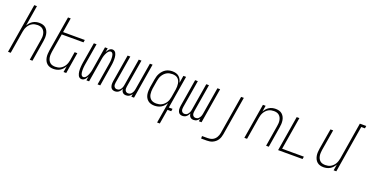

<svg xmlns="http://www.w3.org/2000/svg" viewBox="-36 -1596 5123 2672"><g transform="rotate(20 2525.5 -260.0)"><path d="M13 0 134 -735H174L124 -430Q137 -452 154 -471.5Q171 -491 193 -504Q215 -517 239 -522.5Q263 -528 287 -528Q314 -528 339 -521Q364 -514 382.5 -497.5Q401 -481 412.5 -458.5Q424 -436 428 -410.5Q432 -385 431 -358Q430 -331 425 -305L375 0H335L386 -311Q390 -332 391 -353.5Q392 -375 388.5 -396Q385 -417 376 -435Q367 -453 351.5 -466.5Q336 -480 316 -485.5Q296 -491 274 -491Q254 -491 234 -487Q214 -483 195 -472.5Q176 -462 160.5 -446Q145 -430 134.5 -411.5Q124 -393 117.5 -373Q111 -353 108 -333L53 0Z M686 8Q659 8 634.5 1Q610 -6 591 -22.5Q572 -39 561 -61.5Q550 -84 545.5 -109.5Q541 -135 542.5 -162Q544 -189 548 -215L634 -735H674L639 -520H961L955 -483H633L587 -209Q584 -188 583 -166.5Q582 -145 585.5 -124Q589 -103 598 -85Q607 -67 622 -53.5Q637 -40 657.5 -34.5Q678 -29 700 -29Q720 -29 740 -33Q760 -37 778.5 -47.5Q797 -58 813 -74Q829 -90 839.5 -108.5Q850 -127 856 -147Q862 -167 866 -187L886 -312H926L875 0H835L850 -90Q837 -68 820 -48.5Q803 -29 780.5 -16Q758 -3 734 2.5Q710 8 686 8Z M1104 8Q1087 8 1074 -0.5Q1061 -9 1054 -22.5Q1047 -36 1043 -51.5Q1039 -67 1037 -83.5Q1035 -100 1035.5 -116Q1036 -132 1036.5 -149Q1037 -166 1039.5 -182.5Q1042 -199 1044 -215L1095 -520H1135L1083 -210Q1081 -197 1079 -184Q1077 -171 1076 -158Q1075 -145 1074.5 -132Q1074 -119 1074.5 -106.5Q1075 -94 1076.5 -81.5Q1078 -69 1082 -57.5Q1086 -46 1094.5 -37Q1103 -28 1116 -28Q1128 -28 1139 -35Q1150 -42 1157.5 -52Q1165 -62 1171 -73Q1177 -84 1181 -95Q1185 -106 1189 -117.5Q1193 -129 1196 -140.5Q1199 -152 1201 -163.5Q1203 -175 1205 -187L1260 -520H1300L1290 -459Q1296 -471 1303.5 -483Q1311 -495 1320.5 -505.5Q1330 -516 1343 -522Q1356 -528 1369 -528Q1386 -528 1399 -519.5Q1412 -511 1419.5 -497.5Q1427 -484 1431 -468.5Q1435 -453 1436.5 -436.5Q1438 -420 1438 -404Q1438 -388 1437 -371Q1436 -354 1434 -337.5Q1432 -321 1429 -305L1379 0H1339L1390 -310Q1392 -323 1394 -336Q1396 -349 1397.5 -362Q1399 -375 1399 -388Q1399 -401 1398.5 -413.5Q1398 -426 1396.5 -438.5Q1395 -451 1391 -462.5Q1387 -474 1378.5 -483Q1370 -492 1357 -492Q1345 -492 1334.5 -485Q1324 -478 1316.5 -468Q1309 -458 1303 -447Q1297 -436 1292.5 -425Q1288 -414 1284 -402.5Q1280 -391 1277.5 -379.5Q1275 -368 1273 -356.5Q1271 -345 1269 -333L1214 0H1174L1184 -61Q1178 -49 1170.5 -37Q1163 -25 1153 -14.5Q1143 -4 1130 2Q1117 8 1104 8Z M1762 8Q1747 8 1734 3.5Q1721 -1 1711.5 -11Q1702 -21 1697 -34Q1692 -47 1691 -61Q1684 -47 1675 -34Q1666 -21 1654 -11Q1642 -1 1627 3.5Q1612 8 1597 8Q1583 8 1569.5 3.5Q1556 -1 1547 -10.5Q1538 -20 1532.5 -33Q1527 -46 1525.5 -60Q1524 -74 1525 -88.5Q1526 -103 1528 -117L1595 -520H1635L1567 -110Q1565 -96 1565 -81.5Q1565 -67 1571 -54.5Q1577 -42 1588.5 -35Q1600 -28 1615 -28Q1626 -28 1637 -31.5Q1648 -35 1656.5 -43Q1665 -51 1671.5 -60.5Q1678 -70 1682.5 -80.5Q1687 -91 1689.5 -102Q1692 -113 1694 -124L1760 -520H1800L1732 -110Q1730 -96 1730 -81.5Q1730 -67 1736 -54.5Q1742 -42 1753.5 -35Q1765 -28 1780 -28Q1791 -28 1802 -31.5Q1813 -35 1821.5 -43Q1830 -51 1836.5 -60.5Q1843 -70 1847.5 -80.5Q1852 -91 1854.5 -102Q1857 -113 1859 -124L1925 -520H1965L1879 0H1839L1846 -42Q1839 -31 1830 -21.5Q1821 -12 1810 -5Q1799 2 1786.5 5Q1774 8 1762 8Z M2196 -29Q2216 -29 2236.5 -33Q2257 -37 2276 -47.5Q2295 -58 2311 -73.5Q2327 -89 2338.5 -107.5Q2350 -126 2356 -146.5Q2362 -167 2366 -187L2386 -307Q2389 -329 2389.5 -351Q2390 -373 2386.5 -394Q2383 -415 2374 -434Q2365 -453 2349.5 -466.5Q2334 -480 2313 -485.5Q2292 -491 2270 -491Q2250 -491 2229 -487Q2208 -483 2188.5 -472Q2169 -461 2153.5 -445Q2138 -429 2126.5 -410Q2115 -391 2109 -370.5Q2103 -350 2099 -329L2079 -209Q2076 -188 2075.5 -166Q2075 -144 2078.5 -123Q2082 -102 2091.5 -84Q2101 -66 2116.5 -53Q2132 -40 2153 -34.5Q2174 -29 2196 -29ZM2299 215 2350 -91Q2337 -69 2319 -49Q2301 -29 2278.5 -16Q2256 -3 2231 2.5Q2206 8 2182 8Q2155 8 2130 1Q2105 -6 2085.5 -22Q2066 -38 2054 -60.5Q2042 -83 2038 -108.5Q2034 -134 2035 -161Q2036 -188 2040 -215L2060 -335Q2064 -359 2071 -383Q2078 -407 2091 -429.5Q2104 -452 2122 -471.5Q2140 -491 2162 -504Q2184 -517 2208.5 -522.5Q2233 -528 2257 -528Q2285 -528 2310.5 -521Q2336 -514 2355 -497.5Q2374 -481 2386 -458Q2398 -435 2403 -410L2421 -520H2461L2381 -37H2436L2430 0H2375L2339 215Z M2762 8Q2747 8 2734 3.5Q2721 -1 2711.5 -11Q2702 -21 2697 -34Q2692 -47 2691 -61Q2684 -47 2675 -34Q2666 -21 2654 -11Q2642 -1 2627 3.5Q2612 8 2597 8Q2583 8 2569.5 3.5Q2556 -1 2547 -10.5Q2538 -20 2532.5 -33Q2527 -46 2525.5 -60Q2524 -74 2525 -88.5Q2526 -103 2528 -117L2595 -520H2635L2567 -110Q2565 -96 2565 -81.5Q2565 -67 2571 -54.5Q2577 -42 2588.5 -35Q2600 -28 2615 -28Q2626 -28 2637 -31.5Q2648 -35 2656.5 -43Q2665 -51 2671.5 -60.5Q2678 -70 2682.5 -80.5Q2687 -91 2689.5 -102Q2692 -113 2694 -124L2760 -520H2800L2732 -110Q2730 -96 2730 -81.5Q2730 -67 2736 -54.5Q2742 -42 2753.5 -35Q2765 -28 2780 -28Q2791 -28 2802 -31.5Q2813 -35 2821.5 -43Q2830 -51 2836.5 -60.5Q2843 -70 2847.5 -80.5Q2852 -91 2854.5 -102Q2857 -113 2859 -124L2925 -520H2965L2879 0H2839L2846 -42Q2839 -31 2830 -21.5Q2821 -12 2810 -5Q2799 2 2786.5 5Q2774 8 2762 8Z M2951 215V178H3034Q3051 178 3068.5 175Q3086 172 3103 164.5Q3120 157 3134 144Q3148 131 3157.5 115.5Q3167 100 3173 83Q3179 66 3182 49L3276 -520H3316L3221 55Q3217 77 3210 98Q3203 119 3190.5 138.5Q3178 158 3159.5 173.5Q3141 189 3120 198.5Q3099 208 3077.5 211.5Q3056 215 3034 215Z M3513 0 3599 -520H3639L3624 -430Q3637 -452 3654 -471.5Q3671 -491 3693 -504Q3715 -517 3739 -522.5Q3763 -528 3787 -528Q3814 -528 3839 -521Q3864 -514 3882.5 -497.5Q3901 -481 3912.5 -458.5Q3924 -436 3928 -410.5Q3932 -385 3931 -358Q3930 -331 3925 -305L3875 0H3835L3886 -311Q3890 -332 3891 -353.5Q3892 -375 3888.5 -396Q3885 -417 3876 -435Q3867 -453 3851.5 -466.5Q3836 -480 3816 -485.5Q3796 -491 3774 -491Q3754 -491 3734 -487Q3714 -483 3695 -472.5Q3676 -462 3660.5 -446Q3645 -430 3634.5 -411.5Q3624 -393 3617.5 -373Q3611 -353 3608 -333L3553 0Z M4013 0 4099 -520H4139L4059 -37H4381L4375 0Z M4686 8Q4659 8 4634.5 1Q4610 -6 4591 -22.5Q4572 -39 4561 -61.5Q4550 -84 4545.5 -109.5Q4541 -135 4542.5 -162Q4544 -189 4548 -215L4599 -520H4639L4587 -209Q4584 -188 4583 -166.5Q4582 -145 4585.5 -124Q4589 -103 4598 -85Q4607 -67 4622 -53.5Q4637 -40 4657.5 -34.5Q4678 -29 4700 -29Q4720 -29 4740 -33Q4760 -37 4778.5 -47.5Q4797 -58 4813 -74Q4829 -90 4839.5 -108.5Q4850 -127 4856 -147Q4862 -167 4866 -187L4956 -735H5051L5045 -698H4990L4875 0H4835L4850 -90Q4837 -68 4820 -48.5Q4803 -29 4780.5 -16Q4758 -3 4734 2.5Q4710 8 4686 8Z"/></g></svg>

Font: Iosevka Term Curly Extralight
Style: Italic
Weight: 200
Italic angle: -9°
Designer: Belleve Invis
Foundry: Belleve Invis
Version: Version 32.3.0